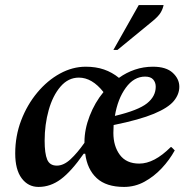

<svg xmlns="http://www.w3.org/2000/svg" viewBox="-20 -727 755 757"><path d="M132 10Q91 10 65.5 -24Q40 -58 40 -122Q40 -191 63.5 -252.5Q87 -314 127 -362Q167 -410 216.5 -437Q266 -464 318 -464Q358 -464 390 -453Q422 -442 449 -420Q478 -441 512 -452.5Q546 -464 583 -464Q635 -464 661 -440Q687 -416 687 -385Q687 -355 665 -328.5Q643 -302 587 -278.5Q531 -255 428 -234Q427 -219 427 -203Q427 -151 452.5 -116.5Q478 -82 529 -82Q588 -82 653 -147H656L669 -134Q648 -96 617.5 -63.5Q587 -31 549.5 -10.5Q512 10 469 10Q399 10 361.5 -24.5Q324 -59 316 -121H310Q261 -51 220 -20.5Q179 10 132 10ZM552 -425Q508 -425 476 -381Q444 -337 433 -270Q525 -292 559.5 -319.5Q594 -347 594 -385Q594 -402 584 -413.5Q574 -425 552 -425ZM204 -74Q231 -74 258 -99Q285 -124 313 -164Q313 -164 313 -167Q313 -217 333.5 -270Q354 -323 388 -364Q343 -421 291 -421Q249 -421 218.5 -385.5Q188 -350 172 -293Q156 -236 156 -172Q156 -122 166 -98Q176 -74 204 -74ZM427 -530 527 -707H625Q622 -692 613.5 -677.5Q605 -663 582 -644L443 -530Z"/></svg>

Font: Spectral SemiBold
Style: Italic
Weight: 600
Italic angle: -10°
Designer: Jean-Baptiste Levee
Foundry: Production Type
Version: Version 2.001